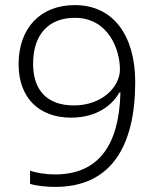

<svg xmlns="http://www.w3.org/2000/svg" viewBox="-20 -722 612 754"><path d="M511 -400C511 -578 428 -702 274 -702C137 -702 53 -610 53 -470C53 -339 132 -260 259 -260C360 -260 421 -309 449 -359H453C448 -148 364 -37 196 -37C160 -37 122 -43 98 -52V0C123 8 163 12 197 12C418 12 511 -150 511 -400ZM274 -652C406 -652 451 -527 451 -449C451 -382 382 -308 270 -308C163 -308 110 -370 110 -471C110 -588 172 -652 274 -652Z"/></svg>

Font: Noto Sans Kannada Light
Style: Regular
Weight: 300
Designer: Jelle Bosma - Monotype Design Team
Foundry: Monotype Imaging Inc.
Version: Version 2.005